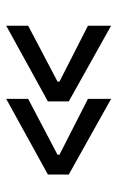

<svg xmlns="http://www.w3.org/2000/svg" viewBox="103 -578 385 632"><g transform="rotate(-90 296.0 -262.5)"><path d="M286.1 -435.1V-362.8L102.1 -266.1V-259.8L286.1 -166V-89.8L37.1 -229V-297.9ZM526.9 -435.1V-362.8L342.8 -266.1V-259.8L526.9 -166V-89.8L277.8 -229V-297.9Z"/></g></svg>

Font: Uncial Antiqua
Style: Regular
Weight: 400
Version: Version 1.000